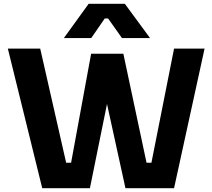

<svg xmlns="http://www.w3.org/2000/svg" viewBox="-20 -984 1111 1004"><path d="M200.8 0 21 -730H190.2L331.2 -109.8L296.2 -133H386.8L347.5 -109.8L456.5 -703H592.8L450.2 0ZM636 0 482 -703H625L751.2 -109.8L712.5 -133H799.5L767.2 -109.8L890.2 -730H1049.8L890.2 0ZM314 -785 443.5 -964H633L764.5 -785H617.8L545.2 -887.5H527.8L457.2 -785Z"/></svg>

Font: SVN-Sora Variable
Style: Regular
Weight: 400
Designer: Jonathan Barnbrook, Julián Moncada
Foundry: Barnbrook Fonts
Version: Version 2.000 - Viet hoa boi STYLEno.1 Fonts